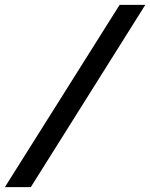

<svg xmlns="http://www.w3.org/2000/svg" viewBox="-68 -765 614 785"><path d="M-48 0H58L526 -745H421Z"/></svg>

Font: Plus Jakarta Text
Style: Italic
Weight: 400
Italic angle: -12°
Designer: Gumpita Rahayu
Foundry: Tokotype Studio
Version: Version 1.000;hotconv 1.0.109;makeotfexe 2.5.65596